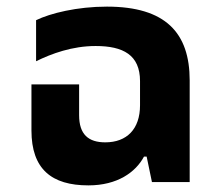

<svg xmlns="http://www.w3.org/2000/svg" viewBox="-20 -550 663 580"><path d="M247 10C335 10 390 -30 415 -77H423L439 0H553V-307C553 -451 480 -530 303 -530C213 -530 132 -510 89 -489V-365C136 -388 198 -411 269 -411C352 -411 403 -384 403 -305V-232C403 -160 363 -120 298 -120C247 -120 219 -144 219 -202V-295H75V-156C75 -39 136 10 247 10Z"/></svg>

Font: Noto Sans Thai UI
Style: Bold
Weight: 700
Designer: Monotype Design Team
Foundry: Monotype Imaging Inc.
Version: Version 2.000